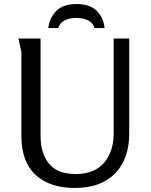

<svg xmlns="http://www.w3.org/2000/svg" viewBox="-20 -919 747 951"><path d="M181 -728V-244Q181 -159 223 -108Q265 -57 355 -57Q448 -57 495.5 -113Q543 -169 543 -258V-728H620V-258Q620 -131 549.5 -59.5Q479 12 351 12Q226 12 156 -53Q86 -118 86 -244V-662L71 -728ZM219 -780Q226 -832 259.5 -865.5Q293 -899 360 -899Q425 -899 459 -865.5Q493 -832 498 -780H448Q442 -804 418 -817Q394 -830 358 -830Q285 -830 268 -780Z"/></svg>

Font: Rosario Light
Style: Regular
Weight: 300
Designer: Hector Gatti
Foundry: Omnibus Type
Version: Version 1.101; ttfautohint (v1.8.1.43-b0c9)